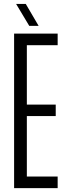

<svg xmlns="http://www.w3.org/2000/svg" viewBox="-20 -974 342 994"><path d="M53 0V-800H278.5V-740H119V-432.5H268.5V-373H119V-60H278.5V0ZM131.5 -840 63.5 -953.5H113.5L180 -840Z"/></svg>

Font: Big Shoulders Display Thin
Style: Regular
Weight: 400
Version: Version 2.002